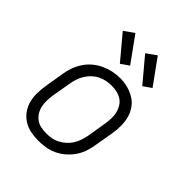

<svg xmlns="http://www.w3.org/2000/svg" viewBox="-215 -896 1031 1031"><g transform="rotate(45 300.0 -381.0)"><path d="M251 8Q221 8 191.5 2Q162 -4 138 -19.5Q114 -35 97.5 -58Q81 -81 73.5 -109Q66 -137 66.5 -167.5Q67 -198 72 -228L90 -338Q94 -365 103.5 -391.5Q113 -418 129 -442.5Q145 -467 167.5 -486Q190 -505 216 -517Q242 -529 269.5 -535Q297 -541 324 -541Q355 -541 383.5 -533.5Q412 -526 436.5 -511Q461 -496 477.5 -472.5Q494 -449 501.5 -421Q509 -393 509 -362.5Q509 -332 504 -302L485 -192Q481 -165 472 -138.5Q463 -112 446.5 -88Q430 -64 407.5 -44.5Q385 -25 359 -13Q333 -1 305.5 3.5Q278 8 251 8ZM252 -50Q273 -50 293 -53.5Q313 -57 332 -67Q351 -77 367 -91.5Q383 -106 394 -124Q405 -142 411.5 -162Q418 -182 422 -202L440 -312Q443 -333 444 -354Q445 -375 440.5 -394.5Q436 -414 425.5 -431.5Q415 -449 398.5 -460Q382 -471 362 -475.5Q342 -480 321 -480Q301 -480 281 -476Q261 -472 242 -462.5Q223 -453 207.5 -438Q192 -423 181 -405Q170 -387 163.5 -367.5Q157 -348 154 -328L135 -218Q132 -198 131.5 -177Q131 -156 135 -136.5Q139 -117 149.5 -99.5Q160 -82 175.5 -70.5Q191 -59 211 -54.5Q231 -50 252 -50ZM439 -594 325 -730 381 -770 485 -626ZM269 -594 155 -730 211 -770 315 -626Z"/></g></svg>

Font: Iosevka Curly Slab LtEx
Style: Italic
Weight: 300
Width: 7
Italic angle: -9°
Monospace: yes
Designer: Belleve Invis
Foundry: Belleve Invis
Version: Version 11.1.0; ttfautohint (v1.8.3)